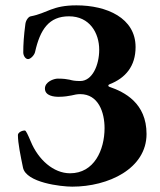

<svg xmlns="http://www.w3.org/2000/svg" viewBox="-20 -684 598 718"><path d="M250 14C385 14 528 -53 528 -183C528 -299 445 -340 390 -359C383 -361 384 -367 390 -369C449 -392 487 -436 487 -508C487 -617 379 -664 266 -664C174 -664 158 -635 95 -623C87 -622 77 -609 75 -595C69 -550 67 -518 67 -488C67 -476 75 -463 85 -463C94 -463 108 -477 111 -489C130 -574 163 -623 238 -623C315 -623 351 -561 351 -498C351 -440 325 -381 280 -381C260 -381 251 -383 240 -386C229 -388 219 -390 196 -390C181 -390 148 -378 148 -353C148 -325 183 -322 199 -322C221 -322 236 -325 247 -327C259 -330 269 -332 280 -332C348 -332 371 -264 371 -205C371 -123 332 -36 242 -36C180 -36 123 -87 95 -155C84 -181 77 -196 73 -196C61 -196 47 -188 47 -179C47 -148 57 -101 66 -57C78 -1 208 14 250 14Z"/></svg>

Font: EB Garamond
Style: Bold
Weight: 700
Designer: Georg Duffner and Octavio Pardo
Foundry: Georg Duffner
Version: Version 1.000;PS 001.000;hotconv 1.0.88;makeotf.lib2.5.64775